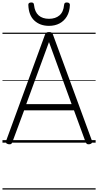

<svg xmlns="http://www.w3.org/2000/svg" viewBox="-20 -1153 793 1552"><path d="M50 13Q34 10 30 3Q26 -4 30 -16L343 -871Q347 -884 354.5 -889Q362 -894 377 -894Q391 -894 398 -889Q405 -884 409 -871L723 -16Q727 -4 722.5 3Q718 10 703 13Q689 15 682.5 10.5Q676 6 670 -10L578 -261H175L82 -10Q77 6 70.5 10.5Q64 15 50 13ZM192 -311H559L376 -813ZM376 -944Q304 -944 258 -986.5Q212 -1029 209 -1113Q208 -1122 214 -1127.5Q220 -1133 233 -1133Q245 -1133 249.5 -1128Q254 -1123 255 -1113Q261 -1056 292.5 -1028.5Q324 -1001 376 -1001Q428 -1001 460.5 -1028.5Q493 -1056 498 -1113Q499 -1123 503.5 -1128Q508 -1133 520 -1133Q533 -1133 539 -1127.5Q545 -1122 545 -1113Q543 -1058 520.5 -1020.5Q498 -983 461 -963.5Q424 -944 376 -944ZM0 369H753V379H0ZM0 -20H753V0H0ZM0 -505H753V-500H0ZM0 -889H753V-879H0Z"/></svg>

Font: Playwrite HR Lijeva Guides
Style: Regular
Weight: 400
Designer: Veronika Burian, José Scaglione
Foundry: TypeTogether
Version: Version 1.003